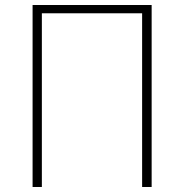

<svg xmlns="http://www.w3.org/2000/svg" viewBox="-20 -746 733 766"><path d="M585 -726V0H547V-693H147V0H110V-726Z"/></svg>

Font: Kinto Sans Thin
Style: Regular
Weight: 100
Designer: Authors: Ryoko NISHIZUKA  (kana & ideographs); Paul D. Hunt (Latin, Greek & Cyrillic); Wenlong ZHANG  (bopomofo); Sandol
Foundry: Adobe Systems Incorporated, ookami Inc.
Version: Version 0.001